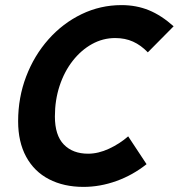

<svg xmlns="http://www.w3.org/2000/svg" viewBox="-20 -721 700 752"><path d="M51 -246Q51 -339 82.5 -421.5Q114 -504 170 -567Q226 -630 299.5 -665.5Q373 -701 456 -701Q514 -701 563 -681Q612 -661 660 -618L559 -516Q532 -544 501 -558Q470 -572 431 -572Q383 -572 340.5 -548.5Q298 -525 265 -483Q232 -441 213.5 -385Q195 -329 195 -265Q195 -191 230 -155Q265 -119 325 -119Q365 -119 407 -138.5Q449 -158 482 -187L554 -78Q500 -35 436 -12Q372 11 307 11Q230 11 172 -19Q114 -49 82.5 -107Q51 -165 51 -246Z"/></svg>

Font: Radio Canada SemiBold
Style: Italic
Weight: 600
Italic angle: -12°
Designer: Charles Daoud, Etienne Aubert Bonn, Alexandre Saumier Demers, Jacques Le Bailly
Foundry: Radio-Canada
Version: Version 2.104; ttfautohint (v1.8.4.7-5d5b);gftools[0.9.28.de